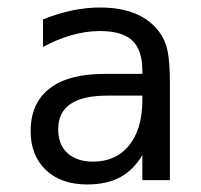

<svg xmlns="http://www.w3.org/2000/svg" viewBox="-20 -485 540 517"><path d="M268.6 -227.5Q203.1 -227.5 169.9 -205.1Q136.7 -182.6 136.7 -136.7Q136.7 -95.7 161.6 -72.8Q186.5 -49.8 230.5 -49.8Q292 -49.8 327.1 -92.8Q362.3 -135.7 363.3 -211.9V-227.5ZM437.5 -258.8V0H363.3V-67.4Q338.9 -26.4 302.7 -7.3Q266.6 11.7 214.8 11.7Q144.5 11.7 103.5 -27.3Q62.5 -66.4 62.5 -131.8Q62.5 -207 113.3 -246.6Q164.1 -286.1 262.7 -286.1H363.3V-297.9Q362.3 -352.5 335 -377Q307.6 -401.4 249 -401.4Q210.9 -401.4 171.9 -390.1Q132.8 -378.9 95.7 -358.4V-432.6Q136.7 -449.2 174.8 -457Q212.9 -464.8 249 -464.8Q304.7 -464.8 344.7 -448.2Q384.8 -431.6 409.2 -398.4Q424.8 -377.9 431.2 -348.1Q437.5 -318.4 437.5 -258.8Z"/></svg>

Font: BabelStone Coelbren y Beirdd
Style: Regular
Weight: 400
Designer: Andrew West
Foundry: BabelStone
Version: Version 1.00;September 27, 2022